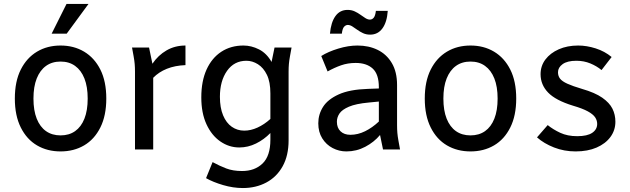

<svg xmlns="http://www.w3.org/2000/svg" viewBox="-20 -755 3184 970"><path d="M55 -257Q55 -344 85 -403.5Q115 -463 167 -494Q219 -525 286 -525Q353 -525 405 -494Q457 -463 487 -403.5Q517 -344 517 -257Q517 -171 487 -111Q457 -51 405 -20.5Q353 10 286 10Q219 10 167 -20.5Q115 -51 85 -111Q55 -171 55 -257ZM149 -257Q149 -197 165.5 -155.5Q182 -114 212.5 -92.5Q243 -71 286 -71Q329 -71 359.5 -92.5Q390 -114 406.5 -155.5Q423 -197 423 -257Q423 -317 406.5 -358.5Q390 -400 359.5 -422Q329 -444 286 -444Q243 -444 212.5 -422Q182 -400 165.5 -358.5Q149 -317 149 -257ZM241 -585 316 -735H427L317 -585Z M647 -515H733L750 -433Q779 -476 821.5 -500.5Q864 -525 917 -525V-426Q864 -424 823 -407.5Q782 -391 754 -362V0H662V-393Q662 -414 660.5 -431.5Q659 -449 655 -471Z M997 -263Q997 -345 1023.5 -403.5Q1050 -462 1098 -493.5Q1146 -525 1210 -525Q1250 -525 1288.5 -505.5Q1327 -486 1352 -442L1367 -515H1453L1445 -471Q1441 -449 1439.5 -431.5Q1438 -414 1438 -393V-46Q1438 31 1408 85Q1378 139 1325.5 167Q1273 195 1207 195Q1158 195 1107 180Q1056 165 1021 145L1054 64Q1089 83 1123 96Q1157 109 1203 109Q1267 109 1306.5 71Q1346 33 1346 -49V-83Q1314 -50 1273.5 -30Q1233 -10 1189 -10Q1137 -10 1093 -40.5Q1049 -71 1023 -127.5Q997 -184 997 -263ZM1091 -266Q1091 -211 1107 -172.5Q1123 -134 1151 -114.5Q1179 -95 1214 -95Q1247 -95 1281 -110.5Q1315 -126 1346 -154V-283Q1346 -341 1328.5 -377Q1311 -413 1283 -430.5Q1255 -448 1225 -448Q1163 -448 1127 -397Q1091 -346 1091 -266Z M1588 -132Q1588 -177 1612 -215Q1636 -253 1691 -278Q1746 -303 1839 -306L1894 -308V-314Q1894 -380 1863 -408.5Q1832 -437 1777 -437Q1737 -437 1703 -425Q1669 -413 1635 -394L1603 -472Q1638 -494 1689 -509.5Q1740 -525 1786 -525Q1843 -525 1888 -503Q1933 -481 1959.5 -436.5Q1986 -392 1986 -325V-122Q1986 -101 1987.5 -83.5Q1989 -66 1993 -44L2001 0H1915L1900 -73Q1870 -37 1825.5 -13.5Q1781 10 1730 10Q1693 10 1660.5 -7Q1628 -24 1608 -56Q1588 -88 1588 -132ZM1682 -140Q1682 -109 1700.5 -91.5Q1719 -74 1750 -74Q1788 -74 1824.5 -92Q1861 -110 1894 -141V-242L1843 -237Q1778 -231 1743 -216Q1708 -201 1695 -181.5Q1682 -162 1682 -140ZM1647 -585Q1652 -642 1674.5 -673.5Q1697 -705 1736 -705Q1756 -705 1772 -697.5Q1788 -690 1801 -680.5Q1814 -671 1826 -663.5Q1838 -656 1849 -656Q1860 -656 1868 -665.5Q1876 -675 1879 -700H1939Q1935 -643 1912 -611.5Q1889 -580 1850 -580Q1830 -580 1814 -587.5Q1798 -595 1785 -604.5Q1772 -614 1760 -621.5Q1748 -629 1737 -629Q1727 -629 1718.5 -620Q1710 -611 1707 -585Z M2126 -257Q2126 -344 2156 -403.5Q2186 -463 2238 -494Q2290 -525 2357 -525Q2424 -525 2476 -494Q2528 -463 2558 -403.5Q2588 -344 2588 -257Q2588 -171 2558 -111Q2528 -51 2476 -20.5Q2424 10 2357 10Q2290 10 2238 -20.5Q2186 -51 2156 -111Q2126 -171 2126 -257ZM2220 -257Q2220 -197 2236.5 -155.5Q2253 -114 2283.5 -92.5Q2314 -71 2357 -71Q2400 -71 2430.5 -92.5Q2461 -114 2477.5 -155.5Q2494 -197 2494 -257Q2494 -317 2477.5 -358.5Q2461 -400 2430.5 -422Q2400 -444 2357 -444Q2314 -444 2283.5 -422Q2253 -400 2236.5 -358.5Q2220 -317 2220 -257Z M2693 -61 2747 -123Q2774 -101 2810.5 -84Q2847 -67 2896 -67Q2947 -67 2972 -84Q2997 -101 2997 -129Q2997 -147 2986.5 -162.5Q2976 -178 2949.5 -192.5Q2923 -207 2875 -221Q2787 -248 2749 -287.5Q2711 -327 2711 -380Q2711 -422 2735.5 -454.5Q2760 -487 2803 -506Q2846 -525 2901 -525Q2944 -525 2989.5 -510.5Q3035 -496 3070 -467L3019 -401Q2995 -421 2962.5 -434.5Q2930 -448 2892 -448Q2846 -448 2822.5 -431Q2799 -414 2799 -390Q2799 -371 2809.5 -357.5Q2820 -344 2846.5 -332Q2873 -320 2920 -306Q2986 -287 3022.5 -261.5Q3059 -236 3074 -206Q3089 -176 3089 -140Q3089 -97 3064 -63Q3039 -29 2994 -9.5Q2949 10 2888 10Q2830 10 2779 -10Q2728 -30 2693 -61Z"/></svg>

Font: Radio Canada
Style: Regular
Weight: 400
Designer: Charles Daoud, Etienne Aubert Bonn, Alexandre Saumier Demers, Jacques Le Bailly
Foundry: Radio-Canada
Version: Version 2.104;gftools[0.9.28.dev5+ged2979d]